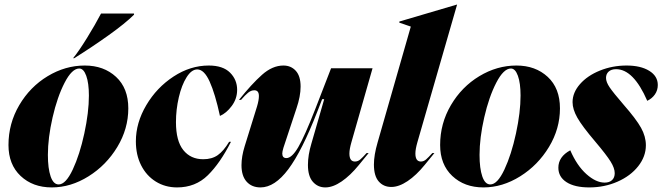

<svg xmlns="http://www.w3.org/2000/svg" viewBox="-20 -806 2891 838"><path d="M206 12Q123 12 70 -38Q17 -88 17 -173Q17 -267 64 -347Q111 -427 188 -473.5Q265 -520 350 -520Q433 -520 486.5 -470.5Q540 -421 540 -333Q540 -244 492 -164.5Q444 -85 366.5 -36.5Q289 12 206 12ZM236 -1Q267 -1 297.5 -66Q328 -131 348 -223.5Q368 -316 368 -389Q368 -443 356.5 -475Q345 -507 326 -507Q294 -507 262 -445Q230 -383 209.5 -293.5Q189 -204 189 -130Q189 -71 201 -36Q213 -1 236 -1ZM421 -747H565V-742Q528 -705 454.5 -652.5Q381 -600 304 -552H299Q323 -581 359.5 -640Q396 -699 421 -747Z M891 -520Q953 -520 984 -489Q1015 -458 1015 -414Q1015 -375 991.5 -343.5Q968 -312 940 -300Q919 -397 895 -450Q871 -503 841 -503Q816 -503 794.5 -469Q773 -435 760.5 -381.5Q748 -328 748 -273Q748 -191 780 -151Q812 -111 867 -111Q905 -111 930.5 -129Q956 -147 980 -187H988Q941 -94 887 -41Q833 12 753 12Q701 12 660 -13.5Q619 -39 596 -84.5Q573 -130 573 -189Q573 -270 618.5 -347Q664 -424 737.5 -472Q811 -520 891 -520Z M1217 -520Q1250 -520 1271 -497Q1292 -474 1292 -428Q1292 -386 1274 -333L1217 -161Q1212 -144 1212 -136Q1212 -116 1230 -116Q1254 -116 1282 -164Q1310 -212 1356 -330L1425 -508H1606L1514 -186Q1505 -155 1505 -136Q1505 -101 1529 -101Q1542 -101 1552.5 -110Q1563 -119 1580 -138H1589Q1583 -131 1546 -85.5Q1509 -40 1471 -14Q1433 12 1400 12Q1367 12 1345.5 -12.5Q1324 -37 1324 -86Q1324 -129 1339 -179L1395 -373H1386L1365 -319Q1298 -147 1238.5 -67.5Q1179 12 1117 12Q1079 12 1056.5 -13Q1034 -38 1034 -85Q1034 -123 1048 -168L1102 -342Q1110 -369 1110 -387Q1110 -412 1090 -412Q1076 -412 1063 -401.5Q1050 -391 1032 -370H1023Q1078 -439 1123.5 -479.5Q1169 -520 1217 -520Z M1773 -690 1723 -707V-712L1974 -786H1975L1802 -186Q1793 -155 1793 -136Q1793 -101 1817 -101Q1829 -101 1839.5 -110Q1850 -119 1867 -138H1876Q1870 -131 1833.5 -86Q1797 -41 1759 -15.5Q1721 10 1688 10Q1654 10 1633 -14Q1612 -38 1612 -88Q1612 -129 1628 -184Z M2090 12Q2007 12 1954 -38Q1901 -88 1901 -173Q1901 -267 1948 -347Q1995 -427 2072 -473.5Q2149 -520 2234 -520Q2317 -520 2370.5 -470.5Q2424 -421 2424 -333Q2424 -244 2376 -164.5Q2328 -85 2250.5 -36.5Q2173 12 2090 12ZM2120 -1Q2151 -1 2181.5 -66Q2212 -131 2232 -223.5Q2252 -316 2252 -389Q2252 -443 2240.5 -475Q2229 -507 2210 -507Q2178 -507 2146 -445Q2114 -383 2093.5 -293.5Q2073 -204 2073 -130Q2073 -71 2085 -36Q2097 -1 2120 -1Z M2715 -520Q2776 -520 2813.5 -497Q2851 -474 2851 -435Q2851 -412 2838.5 -394Q2826 -376 2805 -366Q2745 -504 2669 -504Q2648 -504 2636.5 -493.5Q2625 -483 2625 -466Q2625 -448 2641 -424.5Q2657 -401 2701 -350Q2757 -286 2778 -248Q2799 -210 2799 -172Q2799 -123 2765.5 -80.5Q2732 -38 2675 -13Q2618 12 2552 12Q2488 12 2452.5 -11Q2417 -34 2417 -74Q2417 -122 2469 -150Q2498 -83 2539.5 -46Q2581 -9 2619 -9Q2640 -9 2651.5 -20Q2663 -31 2663 -50Q2663 -72 2645 -101Q2627 -130 2578 -188Q2521 -255 2500 -292Q2479 -329 2479 -360Q2479 -402 2511.5 -439Q2544 -476 2598.5 -498Q2653 -520 2715 -520Z"/></svg>

Font: Nyght Serif Dark Italic
Style: Regular
Weight: 800
Italic angle: -16°
Designer: Maksym Kobuzan
Version: Version 0.400